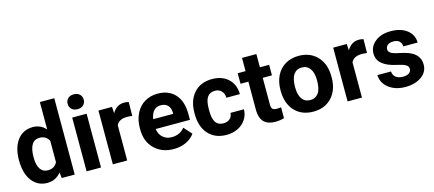

<svg xmlns="http://www.w3.org/2000/svg" viewBox="-54 -1281 4123 1822"><g transform="rotate(-15 2007.0 -370.0)"><path d="M32.2 -268.1Q32.2 -391.6 87.6 -464.8Q143.1 -538.1 239.3 -538.1Q316.4 -538.1 366.7 -480.5V-750H508.3V0H380.9L374 -56.2Q321.3 9.8 238.3 9.8Q145 9.8 88.6 -63.7Q32.2 -137.2 32.2 -268.1ZM173.3 -257.8Q173.3 -183.6 199.2 -144Q225.1 -104.5 274.4 -104.5Q339.8 -104.5 366.7 -159.7V-368.2Q340.3 -423.3 275.4 -423.3Q173.3 -423.3 173.3 -257.8Z M766.6 0H625V-528.3H766.6ZM616.7 -665Q616.7 -696.8 637.9 -717.3Q659.2 -737.8 695.8 -737.8Q731.9 -737.8 753.4 -717.3Q774.9 -696.8 774.9 -665Q774.9 -632.8 753.2 -612.3Q731.4 -591.8 695.8 -591.8Q660.2 -591.8 638.4 -612.3Q616.7 -632.8 616.7 -665Z M1179.7 -396Q1150.9 -399.9 1128.9 -399.9Q1048.8 -399.9 1023.9 -345.7V0H882.8V-528.3H1016.1L1020 -465.3Q1062.5 -538.1 1137.7 -538.1Q1161.1 -538.1 1181.6 -531.7Z M1481.4 9.8Q1365.2 9.8 1292.2 -61.5Q1219.2 -132.8 1219.2 -251.5V-265.1Q1219.2 -344.7 1250 -407.5Q1280.8 -470.2 1337.2 -504.2Q1393.6 -538.1 1465.8 -538.1Q1574.2 -538.1 1636.5 -469.7Q1698.7 -401.4 1698.7 -275.9V-218.3H1362.3Q1369.1 -166.5 1403.6 -135.3Q1438 -104 1490.7 -104Q1572.3 -104 1618.2 -163.1L1687.5 -85.4Q1655.8 -40.5 1601.6 -15.4Q1547.4 9.8 1481.4 9.8ZM1465.3 -423.8Q1423.3 -423.8 1397.2 -395.5Q1371.1 -367.2 1363.8 -314.5H1560.1V-325.7Q1559.1 -372.6 1534.7 -398.2Q1510.3 -423.8 1465.3 -423.8Z M1998.5 -104Q2037.6 -104 2062 -125.5Q2086.4 -147 2087.4 -182.6H2219.7Q2219.2 -128.9 2190.4 -84.2Q2161.6 -39.6 2111.6 -14.9Q2061.5 9.8 2001 9.8Q1887.7 9.8 1822.3 -62.3Q1756.8 -134.3 1756.8 -261.2V-270.5Q1756.8 -392.6 1821.8 -465.3Q1886.7 -538.1 2000 -538.1Q2099.1 -538.1 2158.9 -481.7Q2218.8 -425.3 2219.7 -331.5H2087.4Q2086.4 -372.6 2062 -398.2Q2037.6 -423.8 1997.6 -423.8Q1948.2 -423.8 1923.1 -387.9Q1897.9 -352.1 1897.9 -271.5V-256.8Q1897.9 -175.3 1922.9 -139.6Q1947.8 -104 1998.5 -104Z M2469.2 -658.2V-528.3H2559.6V-424.8H2469.2V-161.1Q2469.2 -131.8 2480.5 -119.1Q2491.7 -106.4 2523.4 -106.4Q2546.9 -106.4 2564.9 -109.9V-2.9Q2523.4 9.8 2479.5 9.8Q2331.1 9.8 2328.1 -140.1V-424.8H2251V-528.3H2328.1V-658.2Z M2601.6 -269Q2601.6 -347.7 2631.8 -409.2Q2662.1 -470.7 2719 -504.4Q2775.9 -538.1 2851.1 -538.1Q2958 -538.1 3025.6 -472.7Q3093.3 -407.2 3101.1 -294.9L3102.1 -258.8Q3102.1 -137.2 3034.2 -63.7Q2966.3 9.8 2852.1 9.8Q2737.8 9.8 2669.7 -63.5Q2601.6 -136.7 2601.6 -262.7ZM2742.7 -258.8Q2742.7 -183.6 2771 -143.8Q2799.3 -104 2852.1 -104Q2903.3 -104 2932.1 -143.3Q2960.9 -182.6 2960.9 -269Q2960.9 -342.8 2932.1 -383.3Q2903.3 -423.8 2851.1 -423.8Q2799.3 -423.8 2771 -383.5Q2742.7 -343.3 2742.7 -258.8Z M3485.8 -396Q3457 -399.9 3435.1 -399.9Q3355 -399.9 3330.1 -345.7V0H3189V-528.3H3322.3L3326.2 -465.3Q3368.7 -538.1 3443.8 -538.1Q3467.3 -538.1 3487.8 -531.7Z M3839.8 -146Q3839.8 -171.9 3814.2 -186.8Q3788.6 -201.7 3731.9 -213.4Q3543.5 -252.9 3543.5 -373.5Q3543.5 -443.8 3601.8 -491Q3660.2 -538.1 3754.4 -538.1Q3855 -538.1 3915.3 -490.7Q3975.6 -443.4 3975.6 -367.7H3834.5Q3834.5 -397.9 3814.9 -417.7Q3795.4 -437.5 3753.9 -437.5Q3718.3 -437.5 3698.7 -421.4Q3679.2 -405.3 3679.2 -380.4Q3679.2 -356.9 3701.4 -342.5Q3723.6 -328.1 3776.4 -317.6Q3829.1 -307.1 3865.2 -293.9Q3977.1 -252.9 3977.1 -151.9Q3977.1 -79.6 3915 -34.9Q3853 9.8 3754.9 9.8Q3688.5 9.8 3637 -13.9Q3585.4 -37.6 3556.2 -78.9Q3526.9 -120.1 3526.9 -168H3660.6Q3662.6 -130.4 3688.5 -110.4Q3714.4 -90.3 3757.8 -90.3Q3798.3 -90.3 3819.1 -105.7Q3839.8 -121.1 3839.8 -146Z"/></g></svg>

Font: Vazir
Style: Bold
Weight: 700
Designer: Saber Rastikerdar
Foundry: Saber Rastikerdar
Version: Version 30.0.0